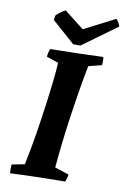

<svg xmlns="http://www.w3.org/2000/svg" viewBox="-95 -913 635 975"><g transform="rotate(10 222.5 -425.5)"><path d="M27.8 7.1Q26.8 -4.4 27.1 -15.7Q27.3 -27 27.8 -38L94.6 -51.1Q103.1 -91.5 112.9 -145.9Q122.7 -200.3 132 -260.9Q141.3 -321.6 149.3 -381.5Q157.4 -441.4 163.2 -494.9Q169 -548.3 171 -587.3L109.7 -608.4Q110.7 -620.5 113.3 -630.5Q115.8 -640.6 119.8 -649.5Q187.9 -650.5 255.9 -652.2Q324 -654 392.1 -656.6Q394.1 -646.6 394.1 -636.1Q394.1 -625.7 393.1 -614.7L324.8 -597.3Q312.2 -532.5 300.4 -461.4Q288.6 -390.2 278.6 -319.2Q268.6 -248.2 261.1 -182.4Q253.6 -116.6 249 -61.7L321.6 -38Q320.6 -28 318.1 -19Q315.6 -10 311.1 0Q262.2 0.5 214.4 1.2Q166.6 2 120 3.5Q73.5 5 27.8 7.1ZM230.3 -693.6 112 -798.2 115.5 -821.9Q125.4 -831.9 139.7 -842.3Q153.9 -852.8 163.3 -856.2L264.6 -777L422.7 -858.3Q429.1 -856 436.3 -842.6Q443.6 -829.3 444.9 -822.8L267.6 -693.6Z"/></g></svg>

Font: Labrada
Style: Italic
Weight: 400
Italic angle: -7°
Designer: Mercedes Jáuregui
Foundry: Omnibus-Type Team
Version: Version 1.000